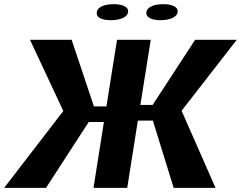

<svg xmlns="http://www.w3.org/2000/svg" viewBox="-25 -902 1157 922"><path d="M-5 0H196L401 -316H474L424 0H586L637 -323H709L809 0H1010L847 -370L1112 -711H912L708 -398H649L699 -711H537L486 -391H426L319 -711H119L279 -369ZM440 -844C435 -815 470 -805 508 -805C545 -805 586 -816 590 -844C594 -871 558 -882 521 -882C484 -882 444 -872 440 -844ZM678 -844C674 -816 708 -805 746 -805C783 -805 824 -816 828 -844C832 -871 796 -882 759 -882C722 -882 682 -872 678 -844Z"/></svg>

Font: Aerodynamic
Style: BdObl
Weight: 500
Designer: Google
Version: Version 2.000980; 2014